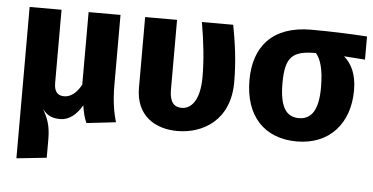

<svg xmlns="http://www.w3.org/2000/svg" viewBox="-54 -685 1993 1025"><g transform="rotate(5 942.5 -172.5)"><path d="M579 0C565 -45 553 -110 553 -197V-573H382V-184C355 -134 322 -114 291 -114C259 -114 237 -131 237 -180V-573H66V238L227 221V122C227 46 210 9 185 -37C211 -1 241 9 281 9C328 9 368 -24 397 -75C404 -36 408 -12 422 18Z M1157 -573H989C1007 -473 1018 -370 1018 -282C1018 -149 968 -107 921 -107C881 -107 856 -132 856 -198V-573H685V-194C685 -45 789 18 909 18C1046 18 1189 -64 1189 -268C1189 -388 1173 -486 1157 -573Z M1874 -573C1782 -579 1676 -583 1574 -583C1366 -583 1269 -465 1269 -287C1269 -94 1375 18 1549 18C1724 18 1830 -103 1830 -280C1830 -364 1804 -420 1761 -457L1874 -449ZM1549 -107C1480 -107 1446 -160 1446 -286C1446 -428 1486 -461 1609 -461H1610C1635 -432 1653 -380 1653 -280C1653 -162 1618 -107 1549 -107Z"/></g></svg>

Font: Glow Sans SC Normal ExtraBold
Style: Regular
Weight: 800
Designer: Ryoko NISHIZUKA (kana, bopomofo & ideographs); Paul D. Hunt (Latin, Greek & Cyrillic); Sandoll Communications, Soo-young
Version: Version 0.93